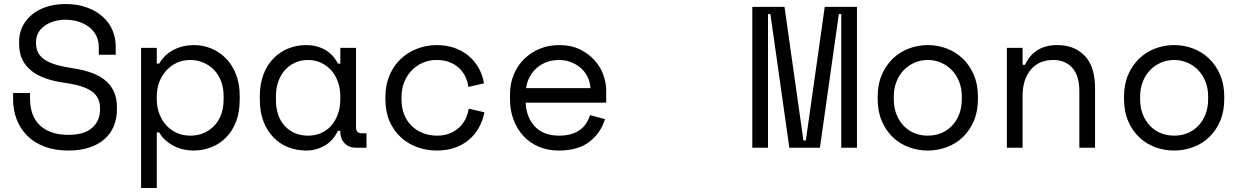

<svg xmlns="http://www.w3.org/2000/svg" viewBox="-20 -734 6160 954"><path d="M471 -498Q471 -532 457.5 -558Q444 -584 421 -601Q398 -618 368 -627Q338 -636 305 -636Q276 -636 250 -628.5Q224 -621 203.5 -607Q183 -593 171 -572.5Q159 -552 159 -525V-519Q159 -490 171 -469.5Q183 -449 206.5 -434.5Q230 -420 265 -410.5Q300 -401 347 -394Q457 -377 509 -329.5Q561 -282 561 -202V-190Q561 -145 545.5 -107.5Q530 -70 499.5 -43Q469 -16 424 -1Q379 14 320 14Q253 14 201.5 -5.5Q150 -25 115.5 -59.5Q81 -94 63 -140.5Q45 -187 45 -242V-272H129V-248Q129 -156 179.5 -110Q230 -64 320 -64Q398 -64 437.5 -98.5Q477 -133 477 -190V-196Q477 -251 436.5 -280Q396 -309 305 -322Q252 -329 209.5 -343.5Q167 -358 137 -381.5Q107 -405 91 -438Q75 -471 75 -516V-528Q75 -569 92 -603Q109 -637 139.5 -662Q170 -687 212.5 -700.5Q255 -714 306 -714Q365 -714 411.5 -697Q458 -680 490 -651.5Q522 -623 538.5 -584.5Q555 -546 555 -504V-462H471Z M759 200H681V-496H759V-418H771Q797 -463 843 -486.5Q889 -510 943 -510Q989 -510 1030 -493Q1071 -476 1102.5 -444Q1134 -412 1152.5 -365Q1171 -318 1171 -258V-238Q1171 -177 1153 -130Q1135 -83 1103.5 -51Q1072 -19 1030 -2.5Q988 14 941 14Q917 14 892 8.5Q867 3 844.5 -8.5Q822 -20 803 -36.5Q784 -53 771 -76H759ZM925 -60Q961 -60 991 -72.5Q1021 -85 1043.5 -108Q1066 -131 1078.5 -164Q1091 -197 1091 -238V-258Q1091 -298 1078.5 -330.5Q1066 -363 1043.5 -386.5Q1021 -410 990.5 -423Q960 -436 925 -436Q890 -436 860 -422.5Q830 -409 807.5 -385Q785 -361 772 -327.5Q759 -294 759 -254V-242Q759 -201 772 -167.5Q785 -134 807.5 -110Q830 -86 860 -73Q890 -60 925 -60Z M1671 -84H1659Q1635 -34 1592.5 -10Q1550 14 1503 14Q1454 14 1412 -2.5Q1370 -19 1338.5 -51.5Q1307 -84 1289 -131Q1271 -178 1271 -240V-256Q1271 -317 1289 -364Q1307 -411 1338.5 -443.5Q1370 -476 1412 -493Q1454 -510 1501 -510Q1552 -510 1593.5 -487.5Q1635 -465 1659 -418H1671V-496H1749V-102Q1749 -72 1776 -72H1801V0H1748Q1714 0 1692.5 -22Q1671 -44 1671 -78ZM1511 -60Q1546 -60 1575.5 -73Q1605 -86 1626 -110Q1647 -134 1659 -167.5Q1671 -201 1671 -242V-254Q1671 -294 1659 -327.5Q1647 -361 1625.5 -385Q1604 -409 1574.5 -422.5Q1545 -436 1511 -436Q1476 -436 1447 -423Q1418 -410 1396.5 -386.5Q1375 -363 1363 -329.5Q1351 -296 1351 -256V-240Q1351 -155 1395.5 -107.5Q1440 -60 1511 -60Z M2387 -176Q2379 -135 2359.5 -100Q2340 -65 2310 -39.5Q2280 -14 2240 0Q2200 14 2151 14Q2099 14 2052.5 -3Q2006 -20 1971 -52.5Q1936 -85 1915.5 -132Q1895 -179 1895 -240V-252Q1895 -312 1915.5 -360Q1936 -408 1971 -441Q2006 -474 2052.5 -492Q2099 -510 2151 -510Q2198 -510 2238 -496Q2278 -482 2308.5 -456.5Q2339 -431 2358.5 -396Q2378 -361 2385 -320L2307 -302Q2304 -328 2292.5 -352.5Q2281 -377 2261.5 -395.5Q2242 -414 2214 -425Q2186 -436 2149 -436Q2113 -436 2081.5 -422.5Q2050 -409 2026 -384.5Q2002 -360 1988.5 -326Q1975 -292 1975 -252V-240Q1975 -198 1988.5 -164.5Q2002 -131 2026 -108Q2050 -85 2082 -72.5Q2114 -60 2151 -60Q2188 -60 2215.5 -71.5Q2243 -83 2262.5 -101.5Q2282 -120 2293.5 -144Q2305 -168 2309 -194Z M2592 -224Q2595 -150 2638 -105Q2681 -60 2758 -60Q2793 -60 2819 -68Q2845 -76 2863.5 -90Q2882 -104 2893.5 -122.5Q2905 -141 2912 -162L2986 -142Q2965 -73 2908.5 -29.5Q2852 14 2756 14Q2703 14 2658.5 -4.5Q2614 -23 2582 -57Q2550 -91 2532 -138Q2514 -185 2514 -242V-266Q2514 -318 2532.5 -363Q2551 -408 2584 -440.5Q2617 -473 2661.5 -491.5Q2706 -510 2758 -510Q2819 -510 2863.5 -487.5Q2908 -465 2936.5 -432Q2965 -399 2978.5 -360Q2992 -321 2992 -288V-224ZM2758 -436Q2725 -436 2696.5 -425.5Q2668 -415 2646.5 -396Q2625 -377 2611.5 -351.5Q2598 -326 2594 -296H2914Q2912 -328 2898.5 -354Q2885 -380 2863.5 -398Q2842 -416 2814.5 -426Q2787 -436 2758 -436Z M3718 -700H3878L3972 -36H3984L4078 -700H4238V0H4160V-664H4148L4054 0H3902L3808 -664H3796V0H3718Z M4839 -242Q4839 -180 4818.5 -132.5Q4798 -85 4764 -52.5Q4730 -20 4684.5 -3Q4639 14 4590 14Q4540 14 4495 -3Q4450 -20 4416 -52.5Q4382 -85 4361.5 -132.5Q4341 -180 4341 -242V-254Q4341 -315 4361.5 -362.5Q4382 -410 4416.5 -443Q4451 -476 4496 -493Q4541 -510 4590 -510Q4639 -510 4684 -493Q4729 -476 4763.5 -443Q4798 -410 4818.5 -362.5Q4839 -315 4839 -254ZM4590 -60Q4626 -60 4656.5 -72.5Q4687 -85 4710 -109Q4733 -133 4746 -166.5Q4759 -200 4759 -242V-254Q4759 -294 4746 -327.5Q4733 -361 4710 -385Q4687 -409 4656 -422.5Q4625 -436 4590 -436Q4555 -436 4524 -422.5Q4493 -409 4470 -385Q4447 -361 4434 -327.5Q4421 -294 4421 -254V-242Q4421 -200 4434 -166.5Q4447 -133 4470 -109Q4493 -85 4523.5 -72.5Q4554 -60 4590 -60Z M5061 0H4983V-496H5061V-412H5073Q5119 -510 5233 -510Q5319 -510 5370 -456.5Q5421 -403 5421 -296V0H5343V-280Q5343 -358 5308 -397Q5273 -436 5213 -436Q5142 -436 5101.5 -387.5Q5061 -339 5061 -258Z M6063 -242Q6063 -180 6042.5 -132.5Q6022 -85 5988 -52.5Q5954 -20 5908.5 -3Q5863 14 5814 14Q5764 14 5719 -3Q5674 -20 5640 -52.5Q5606 -85 5585.5 -132.5Q5565 -180 5565 -242V-254Q5565 -315 5585.5 -362.5Q5606 -410 5640.5 -443Q5675 -476 5720 -493Q5765 -510 5814 -510Q5863 -510 5908 -493Q5953 -476 5987.5 -443Q6022 -410 6042.5 -362.5Q6063 -315 6063 -254ZM5814 -60Q5850 -60 5880.5 -72.5Q5911 -85 5934 -109Q5957 -133 5970 -166.5Q5983 -200 5983 -242V-254Q5983 -294 5970 -327.5Q5957 -361 5934 -385Q5911 -409 5880 -422.5Q5849 -436 5814 -436Q5779 -436 5748 -422.5Q5717 -409 5694 -385Q5671 -361 5658 -327.5Q5645 -294 5645 -254V-242Q5645 -200 5658 -166.5Q5671 -133 5694 -109Q5717 -85 5747.5 -72.5Q5778 -60 5814 -60Z"/></svg>

Font: Space Mono
Style: Regular
Weight: 400
Monospace: yes
Designer: Colophon Foundry / Benjamin Critton
Foundry: Colophon Foundry
Version: Version 1.000;PS 1.003;hotconv 1.0.81;makeotf.lib2.5.63406